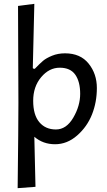

<svg xmlns="http://www.w3.org/2000/svg" viewBox="-20 -752 556 1001"><path d="M319 -474Q399 -474 442 -420.5Q485 -367 485 -293Q485 -219 459.5 -155Q434 -91 382 -45.5Q330 0 267 0Q204 0 159 -39L165 222L72 229Q76 -101 76 -215.5Q76 -330 74 -721L159 -732L151 -398L152 -395L161 -393Q188 -421 204.5 -435Q221 -449 251.5 -461.5Q282 -474 319 -474ZM153 -226.5Q153 -153 185 -115Q217 -77 271.5 -77Q326 -77 362 -138.5Q398 -200 398 -263Q398 -326 372.5 -362.5Q347 -399 291.5 -399Q236 -399 194.5 -349.5Q153 -300 153 -226.5Z"/></svg>

Font: Fresca
Style: Regular
Weight: 400
Designer: Iván Moreno
Foundry: Fontstage
Version: Version 1.001